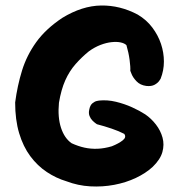

<svg xmlns="http://www.w3.org/2000/svg" viewBox="-20 -670 651 697"><path d="M221 -12Q184 -23 150 -45.5Q116 -68 90 -103Q64 -138 49.5 -186.5Q35 -235 35 -298Q43 -359 60 -414Q77 -469 111.5 -517Q146 -565 206 -605Q278 -649 347 -650Q416 -651 480 -617Q512 -598 533 -570Q554 -542 564.5 -510.5Q575 -479 575 -446.5Q575 -414 563 -384Q563 -384 558 -376.5Q553 -369 541.5 -362.5Q530 -356 511 -358Q489 -361 476 -374.5Q463 -388 458 -400.5Q453 -413 453 -413Q454 -426 450.5 -452.5Q447 -479 439 -506Q432 -513 418 -516Q404 -519 385 -517Q366 -515 345 -507Q324 -499 303 -484Q277 -463 254.5 -437.5Q232 -412 217 -378.5Q202 -345 194 -297Q189 -244 201.5 -206Q214 -168 240 -150Q264 -139 287 -134Q310 -129 334.5 -130Q359 -131 386 -139Q411 -149 425.5 -160.5Q440 -172 431 -184Q412 -194 385.5 -203Q359 -212 332 -219Q332 -219 327 -222.5Q322 -226 315.5 -232.5Q309 -239 305 -249Q301 -259 304 -272Q307 -288 315.5 -295Q324 -302 332 -303.5Q340 -305 340 -305Q370 -308 401 -300.5Q432 -293 459.5 -280.5Q487 -268 507 -255Q529 -240 546 -218Q563 -196 570 -170.5Q577 -145 569.5 -118Q562 -91 534 -64Q509 -41 473 -24Q437 -7 394.5 1Q352 9 307.5 6.5Q263 4 221 -12Z"/></svg>

Font: Sour Gummy
Style: Bold
Weight: 700
Designer: Stefie Justprince
Foundry: Eifetstype
Version: Version 1.000